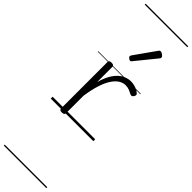

<svg xmlns="http://www.w3.org/2000/svg" viewBox="-496 -977 1445 1445"><g transform="rotate(45 226.5 -255.0)"><path d="M132 15Q119 15 113 10.5Q107 6 107 -4V-496Q107 -506 113 -510.5Q119 -515 132 -515Q146 -515 152.5 -510.5Q159 -506 159 -496V-336Q174 -389 194.5 -424.5Q215 -460 238.5 -480.5Q262 -501 286.5 -510Q311 -519 334 -519Q362 -519 388.5 -509.5Q415 -500 430 -485Q436 -480 436 -473Q436 -466 430 -457Q425 -448 417.5 -445.5Q410 -443 401 -447Q389 -454 370 -462Q351 -470 328 -470Q301 -470 275.5 -454.5Q250 -439 227.5 -405.5Q205 -372 187.5 -318.5Q170 -265 159 -189V-4Q159 6 152.5 10.5Q146 15 132 15ZM221 -623Q214 -623 204 -631Q194 -639 194 -647Q194 -649 195.5 -651.5Q197 -654 199 -659L318 -827Q322 -833 325.5 -835Q329 -837 335 -837Q341 -837 349.5 -832Q358 -827 364.5 -820.5Q371 -814 371 -807Q371 -803 369.5 -800Q368 -797 364 -792L234 -632Q228 -623 221 -623ZM0 490H453V500H0ZM0 -20H453V0H0ZM0 -505H453V-500H0ZM0 -1010H453V-1000H0Z"/></g></svg>

Font: Playwrite PE Guides
Style: Regular
Weight: 400
Designer: Veronika Burian, José Scaglione
Foundry: TypeTogether
Version: Version 1.003